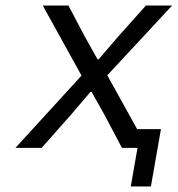

<svg xmlns="http://www.w3.org/2000/svg" viewBox="-20 -536 644 696"><path d="M422 0 358 -121 312 -203H308L238 -121L131 0H36L275.5 -262L135 -516H228L285.5 -407L333.5 -321H337.5L411.5 -407L509 -516H604L369 -263L477 -68H563.5L527 140H454L478.5 0Z"/></svg>

Font: JuliaMono BoldItalic
Style: Regular
Weight: 700
Italic angle: -9°
Monospace: yes
Designer: cormullion
Foundry: corm
Version: Version 0.049; ttfautohint (v1.8.4)